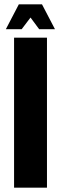

<svg xmlns="http://www.w3.org/2000/svg" viewBox="-20 -867 282 887"><path d="M121 -786 80 -732H7L67 -847H174L234 -732H161ZM45 0V-693H197V0Z"/></svg>

Font: Khand Black
Style: Regular
Weight: 900
Designer: Sanchit Sawaria and Jyotish Sonowal (Devanagari), Satya Rajpurohit (Latin)
Foundry: Indian Type Foundry
Version: Version 2.000;PS 1.0;hotconv 1.0.79;makeotf.lib2.5.61930